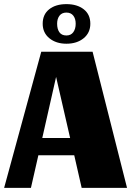

<svg xmlns="http://www.w3.org/2000/svg" viewBox="-27 -911 637 931"><path d="M333 -158H159L123 0H-7L173 -660H422L589 0H369ZM178 -242H313L245 -538ZM180 -796Q180 -841 211.5 -866Q243 -891 295 -891Q347 -891 379 -866Q411 -841 411 -796Q411 -752 378.5 -725.5Q346 -699 295 -699Q245 -699 212.5 -725.5Q180 -752 180 -796ZM340 -796Q340 -820 328.5 -835Q317 -850 295 -850Q273 -850 261.5 -835Q250 -820 250 -796Q250 -770 261 -754.5Q272 -739 295 -739Q317 -739 328.5 -755Q340 -771 340 -796Z"/></svg>

Font: Sansita ExtraBold
Style: Regular
Weight: 800
Designer: Pablo Cosgaya
Foundry: Omnibus-Type
Version: Version 1.006